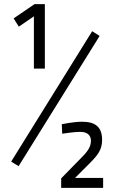

<svg xmlns="http://www.w3.org/2000/svg" viewBox="-20 -810 565 929"><path d="M479 51H343L412 -18C454 -60 474 -86 474 -133C474 -193 444 -221 378 -221C335 -221 279 -209 279 -209L281 -163C281 -163 337 -172 368 -172C398 -172 420 -159 420 -129C420 -95 398 -71 368 -41L276 53V99H479ZM70 -6 462 -636 426 -659 34 -28ZM71 -681 144 -731V-478H197V-790H147L46 -721Z"/></svg>

Font: RazerF5 Light
Style: Regular
Weight: 300
Foundry: Razer Inc.
Version: Version 2